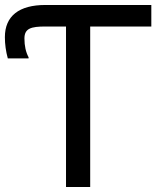

<svg xmlns="http://www.w3.org/2000/svg" viewBox="-20 -747 625 767"><path d="M584.5 -727.1H161.1C56.2 -727.1 -0.5 -683.1 -0.5 -598.6C-0.5 -570.3 3.4 -542 11.2 -513.7H94.2V-518.1C83 -539.1 77.6 -564 77.6 -593.3C77.6 -633.3 103.5 -641.1 161.1 -641.1H243.7V0H340.3V-641.1H584.5Z"/></svg>

Font: SG Kara
Style: Regular
Weight: 400
Designer: Damoon Khanjanzadeh
Version: Version 1.000